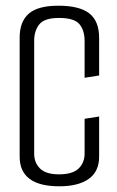

<svg xmlns="http://www.w3.org/2000/svg" viewBox="-20 -648 411 674"><path d="M188 6Q119 6 84 -20Q49 -46 49 -98V-516Q49 -572 81 -600Q113 -628 185 -628Q259 -628 293.5 -601Q328 -574 328 -515V-383L277 -375V-504Q277 -541 259 -563Q241 -585 187 -585Q136 -585 118 -562.5Q100 -540 100 -505V-108Q100 -77 120.5 -56.5Q141 -36 187 -36Q235 -36 256 -56.5Q277 -77 277 -109V-231L328 -239V-98Q328 -46 291.5 -20Q255 6 188 6Z"/></svg>

Font: Smooch Sans Thin
Style: Regular
Weight: 400
Version: Version 1.010